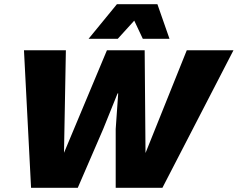

<svg xmlns="http://www.w3.org/2000/svg" viewBox="-20 -901 1140 921"><path d="M129 0 95 -660H296L287 -168L493 -660H674L678 -167L876 -660H1100L759 0H535V-282L547 -453H544L475 -282L353 0ZM735 -881 793 -715H665L624 -802L545 -715H405L541 -881Z"/></svg>

Font: Work Sans ExtraBold
Style: Italic
Weight: 800
Italic angle: -13°
Designer: Wei Huang
Foundry: Wei Huang
Version: Version 2.012; ttfautohint (v1.8.3)